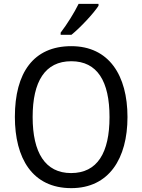

<svg xmlns="http://www.w3.org/2000/svg" viewBox="-20 -964 736 994"><path d="M490 -934V-944H387C365 -899 327 -838 294 -795V-784H350C395 -820 465 -895 490 -934ZM640 -358C640 -574 544 -725 349 -725C153 -725 57 -587 57 -359C57 -145 147 10 349 10C544 10 640 -143 640 -358ZM149 -358C149 -542 213 -647 349 -647C484 -647 547 -543 547 -358C547 -173 484 -68 348 -68C214 -68 149 -174 149 -358Z"/></svg>

Font: Noto Sans Myanmar UI SemiCondensed
Style: Regular
Weight: 400
Width: 4
Designer: Monotype Design Team
Foundry: Monotype Imaging Inc.
Version: Version 2.103